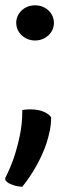

<svg xmlns="http://www.w3.org/2000/svg" viewBox="-29 -517 260 736"><path d="M33.2 -429.7Q33.2 -443.4 38.8 -455.6Q44.4 -467.8 54.2 -477.1Q64 -486.3 77.1 -491.5Q90.3 -496.6 105.5 -496.6Q120.6 -496.6 133.8 -491.5Q147 -486.3 156.7 -477.1Q166.5 -467.8 172.1 -455.6Q177.7 -443.4 177.7 -429.7Q177.7 -415.5 172.1 -403.1Q166.5 -390.6 156.7 -381.6Q147 -372.6 133.8 -367.2Q120.6 -361.8 105.5 -361.8Q90.3 -361.8 77.1 -367.2Q64 -372.6 54.2 -381.6Q44.4 -390.6 38.8 -403.1Q33.2 -415.5 33.2 -429.7ZM-8.8 165.5Q9.3 129.9 23.9 88.4Q36.1 52.7 46.4 5.6Q56.6 -41.5 56.6 -95.2Q59.1 -95.7 67.6 -96.7Q76.2 -97.7 87.9 -97.7Q97.2 -97.7 108.2 -96.4Q119.1 -95.2 129.9 -91.8Q140.6 -88.4 150.1 -82.8Q159.7 -77.1 167 -67.9Q167 -42 162.1 -17.1Q157.2 7.8 149.4 31.5Q141.6 55.2 131.6 76.9Q121.6 98.6 111.3 117.2Q86.9 161.1 56.2 199.2Q43 198.2 30.8 195.3Q20.5 192.9 9.3 187.7Q-2 182.6 -8.8 172.9V165.5Z"/></svg>

Font: Basic
Style: Regular
Weight: 400
Designer: Magnus Gaarde
Foundry: Magnus Gaarde
Version: Version 1.003; ttfautohint (v1.1) -l 6 -r 16 -G 0 -x 16 -D l